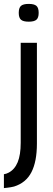

<svg xmlns="http://www.w3.org/2000/svg" viewBox="-39 -755 272 983"><path d="M150 -536V-20Q150 72 122 126.5Q94 181 33 200Q25 202 16.5 203.5Q8 205 -1 206Q-10 207 -19 208V137Q-12 136 -6.5 134Q-1 132 5 129Q36 113 51.5 75.5Q67 38 67 -24V-536ZM108 -644Q80 -644 68.5 -654Q57 -664 57 -689Q57 -715 68.5 -725Q80 -735 108 -735Q136 -735 147.5 -725Q159 -715 159 -689Q159 -664 147.5 -654Q136 -644 108 -644Z"/></svg>

Font: Georama ExtraCondensed Thin
Style: Regular
Weight: 400
Version: Version 1.001